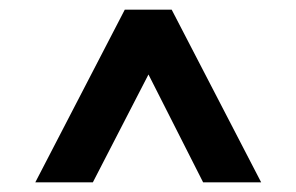

<svg xmlns="http://www.w3.org/2000/svg" viewBox="-20 -688 613 397"><path d="M53 -311 238 -668H335L520 -311H400L287 -534L172 -311Z"/></svg>

Font: Atkinson Hyperlegible Next SemiBold
Style: Regular
Weight: 600
Designer: Elliott Scott, Megan Eiswerth, Linus Boman, Theodore Petrosky, Letters from Sweden
Foundry: Applied Design Works, Letters from Sweden
Version: Version 2.001